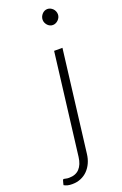

<svg xmlns="http://www.w3.org/2000/svg" viewBox="-244 -763 635 996"><g transform="rotate(-20 73.0 -265.0)"><path d="M165 -497.5 96 63.5Q93 89.5 83 111.5Q73 133.5 57.2 149.8Q41.5 166 19.8 175.2Q-2 184.5 -28.5 184.5Q-43 184.5 -53.2 182Q-63.5 179.5 -73.5 174L-71 163Q-68.5 152 -66.8 148Q-65 144 -61 144Q-57 144 -50.5 146Q-44 148 -33 148Q4 148 24.5 126Q45 104 50 63.5L119 -497.5ZM202.5 -669Q202.5 -660 198.8 -652.2Q195 -644.5 189 -638.5Q183 -632.5 175.2 -629Q167.5 -625.5 159.5 -625.5Q151 -625.5 143.5 -629Q136 -632.5 130.5 -638.5Q125 -644.5 121.5 -652.2Q118 -660 118 -669Q118 -678 121.5 -686Q125 -694 130.8 -700.2Q136.5 -706.5 144 -710Q151.5 -713.5 160 -713.5Q168 -713.5 175.8 -710Q183.5 -706.5 189.5 -700.5Q195.5 -694.5 199 -686.2Q202.5 -678 202.5 -669Z"/></g></svg>

Font: Lato Light
Style: Italic
Weight: 300
Italic angle: -7°
Designer: Lukasz Dziedzic
Foundry: Lukasz Dziedzic
Version: Version 1.104; Western+Polish opensource